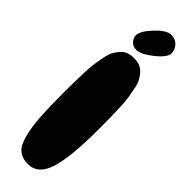

<svg xmlns="http://www.w3.org/2000/svg" viewBox="-304 -897 893 893"><g transform="rotate(45 143.0 -450.5)"><path d="M142 -2Q209 -2 235 -84.5Q261 -167 261 -351Q261 -397 260.5 -425.5Q260 -454 258.5 -491.5Q257 -529 253.5 -552Q250 -575 244.5 -602Q239 -629 230.5 -644.5Q222 -660 209.5 -674Q197 -688 180.5 -694Q164 -700 143 -700Q122 -700 105.5 -694Q89 -688 76.5 -674Q64 -660 55.5 -644.5Q47 -629 41.5 -602Q36 -575 32.5 -552Q29 -529 27.5 -491.5Q26 -454 25.5 -425.5Q25 -397 25 -351Q25 -254 29 -196Q33 -138 45 -90Q57 -42 80.5 -22Q104 -2 142 -2ZM123 -734Q153 -734 201.5 -772.5Q250 -811 251 -838Q252 -860 235 -879.5Q218 -899 189 -899Q159 -899 116.5 -854Q74 -809 74 -781Q74 -763 88 -748.5Q102 -734 123 -734Z"/></g></svg>

Font: Cherry Bomb
Style: Regular
Weight: 400
Designer: satsuyako
Foundry: satsuyako
Version: Version 4.0